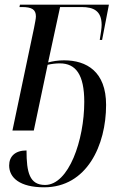

<svg xmlns="http://www.w3.org/2000/svg" viewBox="-20 -556 528 818"><path d="M168 242C350 242 432 63 432 -109C432 -251 349 -299 253 -299C226 -299 204 -295 185 -290L236 -526H328C378 -526 413 -510 413 -450C413 -436 410 -417 405 -386H415L444 -536H65L63 -526H73C115 -526 133 -516 133 -486C133 -477 129 -458 125 -437L33 0H124L183 -280C201 -284 218 -286 235 -286C303 -286 339 -238 339 -122C339 41 273 232 172 232C106 232 93 179 93 85C45 85 19 110 19 149C19 201 64 242 168 242Z"/></svg>

Font: Noto Serif Display SemiCondensed
Style: Italic
Weight: 400
Width: 4
Italic angle: -12°
Designer: Monotype Design Team
Foundry: Monotype Imaging Inc.
Version: Version 2.009